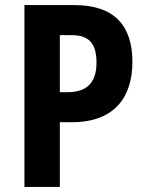

<svg xmlns="http://www.w3.org/2000/svg" viewBox="-20 -734 576 754"><path d="M273 -714H76V0H215V-254H262C430 -254 500 -353 500 -491C500 -632 430 -714 273 -714ZM261 -596C328 -596 359 -565 359 -488C359 -407 318 -372 246 -372H215V-596Z"/></svg>

Font: Noto Sans Telugu Condensed
Style: Bold
Weight: 700
Width: 3
Designer: Jelle Bosma - Monotype Design Team
Foundry: Monotype Imaging Inc.
Version: Version 2.005